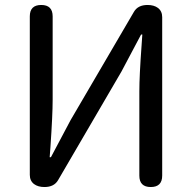

<svg xmlns="http://www.w3.org/2000/svg" viewBox="-20 -753 773 773"><path d="M159 0Q133 0 117 -12Q100 -25 100 -49V-687Q100 -733 146 -733Q192 -733 192 -687V-352Q192 -290 183 -160Q181 -133 180 -120H185L264 -269L519 -705Q535 -733 574 -733Q600 -733 616 -721Q633 -708 633 -684V-366V-46Q633 0 587 0Q541 0 541 -46V-385Q541 -447 550 -570Q552 -599 553 -614H548L469 -465L214 -28Q198 0 159 0Z"/></svg>

Font: GenSenRounded TW R
Style: Regular
Weight: 400
Version: Version 1.501;PS 1;hotconv 16.6.51;makeotf.lib2.5.65220